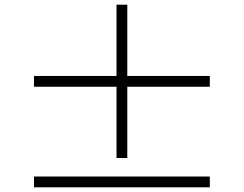

<svg xmlns="http://www.w3.org/2000/svg" viewBox="-20 -808 1040 819"><path d="M523 -134V-438H875V-484H523V-788H477V-484H125V-438H477V-134ZM125 -55V-9H875V-55Z"/></svg>

Font: Noto Serif JP SemiBold
Style: Regular
Weight: 600
Designer: Ryoko NISHIZUKA 西塚涼子 (kana & ideographs); Frank Grießhammer (Latin, Greek & Cyrillic); Wenlong ZHANG 张文龙 (bopomofo); San
Foundry: Adobe
Version: Version 2.001;hotconv 1.1.0;makeotfexe 2.6.0